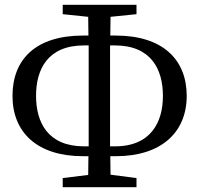

<svg xmlns="http://www.w3.org/2000/svg" viewBox="-20 -766 827 799"><path d="M330 -157C178 -157 130 -258 130 -367C130 -476 177 -577 330 -577H349C349 -515 349 -452 349 -393V-331C349 -274 349 -215 349 -157ZM458 -577C610 -577 658 -476 658 -367C658 -260 610 -157 458 -157H438C438 -216 438 -274 438 -332V-393C438 -452 438 -515 438 -577ZM462 -116C652 -116 757 -216 757 -367C757 -518 657 -618 462 -618H439L440 -696L548 -707V-746H241V-707L347 -696L348 -618H325C130 -618 32 -520 32 -367C32 -214 136 -116 325 -116H348L347 -38L241 -25V13H548V-25L440 -39L439 -116Z"/></svg>

Font: Noto Serif CJK JP Medium
Style: Regular
Weight: 500
Designer: Ryoko NISHIZUKA 西塚涼子 (kana & ideographs); Frank Grießhammer (Latin, Greek & Cyrillic); Wenlong ZHANG 张文龙 (bopomofo); San
Foundry: Adobe Systems Incorporated
Version: Version 1.000;PS 1;hotconv 16.6.53;makeotf.lib2.5.65590